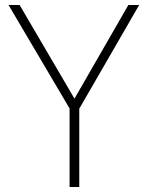

<svg xmlns="http://www.w3.org/2000/svg" viewBox="-20 -743 587 763"><path d="M533 -723 295 -311V0H256.5V-312L14 -723H58L276 -351L490 -723Z"/></svg>

Font: Public Sans Thin
Style: Regular
Weight: 100
Designer: The Public Sans project authors (U.S. Web Design System). Libre Franklin designed by Pablo Impallari and Rodrigo Fuenzal
Version: Version 1.008